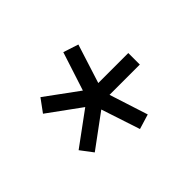

<svg xmlns="http://www.w3.org/2000/svg" viewBox="-85 -832 589 589"><g transform="rotate(-45 210.0 -537.5)"><path d="M233.4 -370.8 191.8 -497.1 84.6 -418.1 54.4 -458 162.3 -537.2 56.2 -614.4 86.6 -655.9 193 -578.1 233.8 -703.9 283.1 -687.8 242.7 -561H372.9V-511H241.5L281.9 -385.6Z"/></g></svg>

Font: Titillium Web
Style: Bold
Weight: 700
Designer: Mohamed Gaber, Accademia di Belle Arti di Urbino
Foundry: Kief Type Foundry, Accademia di Belle Arti di Urbino
Version: Version 3.000